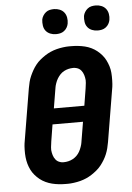

<svg xmlns="http://www.w3.org/2000/svg" viewBox="-62 -1000 725 1054"><g transform="rotate(-5 300.0 -473.0)"><path d="M257 8Q238 8 219 6Q200 4 182 -0.5Q164 -5 147 -13Q130 -21 116 -32Q102 -43 90 -57Q78 -71 70 -87Q62 -103 57 -120.5Q52 -138 50 -157Q48 -176 48.5 -198.5Q49 -221 51 -234L101 -534Q104 -551 108 -567Q112 -583 119 -599Q126 -615 134.5 -630Q143 -645 154 -659Q165 -673 179 -684.5Q193 -696 207.5 -705.5Q222 -715 238 -722Q254 -729 271 -733.5Q288 -738 307 -740.5Q326 -743 338 -743H352Q371 -743 390 -741Q409 -739 427.5 -734.5Q446 -730 462.5 -722Q479 -714 493 -703Q507 -692 519 -678Q531 -664 539 -648Q547 -632 552.5 -614.5Q558 -597 559.5 -578Q561 -559 560.5 -536.5Q560 -514 558 -501L508 -201Q505 -184 501 -168Q497 -152 490.5 -136Q484 -120 475 -105Q466 -90 455 -76Q444 -62 430 -50.5Q416 -39 401.5 -29.5Q387 -20 371 -13Q355 -6 338 -1.5Q321 3 302 5.5Q283 8 272 8ZM228 -411H396L411 -504Q412 -512 413 -519.5Q414 -527 415 -535Q416 -543 415.5 -550.5Q415 -558 413.5 -565Q412 -572 410 -579Q408 -586 404.5 -592.5Q401 -599 396.5 -604.5Q392 -610 386 -614Q380 -618 371.5 -620.5Q363 -623 359 -623H352Q340 -623 327 -620Q314 -617 302 -610.5Q290 -604 281 -594.5Q272 -585 265 -573.5Q258 -562 253 -547.5Q248 -533 247 -525ZM251 -112H257Q269 -112 282 -115Q295 -118 307 -124.5Q319 -131 328.5 -140.5Q338 -150 344.5 -161.5Q351 -173 356 -187.5Q361 -202 362 -210L381 -324H213L198 -231Q197 -223 196 -215.5Q195 -208 194 -200Q193 -192 193.5 -184.5Q194 -177 195.5 -170Q197 -163 199 -156Q201 -149 204.5 -142.5Q208 -136 212.5 -130.5Q217 -125 223 -121Q229 -117 237.5 -114.5Q246 -112 251 -112ZM505 -816Q489 -816 474 -822Q459 -828 449.5 -840Q440 -852 437.5 -868.5Q435 -885 437 -902Q439 -913 445.5 -923.5Q452 -934 461.5 -941.5Q471 -949 482.5 -951.5Q494 -954 506 -954Q522 -954 537 -948Q552 -942 561.5 -930Q571 -918 574 -901.5Q577 -885 574 -868Q572 -857 566 -846.5Q560 -836 550 -828.5Q540 -821 528.5 -818.5Q517 -816 505 -816ZM275 -816Q259 -816 244 -822Q229 -828 219.5 -840Q210 -852 207.5 -868.5Q205 -885 207 -902Q209 -913 215.5 -923.5Q222 -934 231.5 -941.5Q241 -949 252.5 -951.5Q264 -954 276 -954Q292 -954 307 -948Q322 -942 331.5 -930Q341 -918 344 -901.5Q347 -885 344 -868Q342 -857 336 -846.5Q330 -836 320 -828.5Q310 -821 298.5 -818.5Q287 -816 275 -816Z"/></g></svg>

Font: Iosevka Aile Heavy
Style: Italic
Weight: 900
Italic angle: -9°
Designer: Belleve Invis
Foundry: Belleve Invis
Version: Version 31.1.0; ttfautohint (v1.8.4)